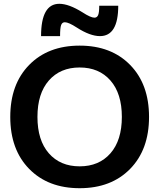

<svg xmlns="http://www.w3.org/2000/svg" viewBox="-20 -980 838 1010"><path d="M414 -915Q457 -887 477 -887Q490 -887 496 -900Q502 -913 502 -950H602Q602 -790 506 -790Q454 -790 384 -835Q341 -863 321 -863Q307 -863 301.5 -848Q296 -833 296 -790H196Q196 -960 292 -960Q342 -960 414 -915ZM133.5 -638.5Q233 -740 399 -740Q565 -740 664.5 -638.5Q764 -537 764 -365Q764 -193 664.5 -91.5Q565 10 399 10Q233 10 133.5 -91.5Q34 -193 34 -365Q34 -537 133.5 -638.5ZM237 -173.5Q297 -105 399 -105Q501 -105 561 -173.5Q621 -242 621 -365Q621 -488 561 -556.5Q501 -625 399 -625Q297 -625 237 -556.5Q177 -488 177 -365Q177 -242 237 -173.5Z"/></svg>

Font: Mplus 1p Bold
Style: Bold
Weight: 700
Version: Version 1.061